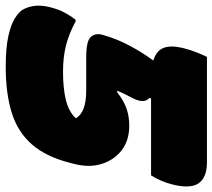

<svg xmlns="http://www.w3.org/2000/svg" viewBox="-66 -684 760 687"><g transform="rotate(90 314.5 -340.0)"><path d="M174 -700H551Q606 -700 626.5 -670Q647 -640 630 -574Q625 -555 617 -536Q609 -517 598 -500H323L321 -494Q342 -476 323 -437Q316 -423 309.5 -410.5Q303 -398 295 -379H301Q330 -402 358.5 -412Q387 -422 420 -422Q473 -422 508 -395Q543 -368 557 -323.5Q571 -279 557 -225L554 -213Q532 -125 487.5 -74Q443 -23 374 -1.5Q305 20 210 20Q143 20 101.5 11Q60 2 38 -11.5Q16 -25 7 -38Q-4 -55 -8 -79.5Q-12 -104 -4 -138Q4 -169 15.5 -190.5Q27 -212 41 -230H47Q92 -206 133.5 -195.5Q175 -185 227 -185Q286 -185 327.5 -195Q369 -205 393 -230V-232Q372 -268 294 -268H176Q118 -268 103 -284Q88 -300 95 -326Q109 -376 133 -421.5Q157 -467 187 -508Q152 -519 142 -544.5Q132 -570 142 -613Q149 -641 157.5 -662Q166 -683 174 -700Z"/></g></svg>

Font: Recursive Mn Csl St XBk
Style: Italic
Weight: 1000
Italic angle: -15°
Monospace: yes
Version: Version 1.079;hotconv 1.0.112;makeotfexe 2.5.65598; ttfautoh